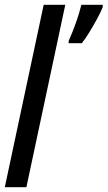

<svg xmlns="http://www.w3.org/2000/svg" viewBox="-22 -780 448 800"><path d="M264 -609Q282 -650 295.5 -688.5Q309 -727 317 -760H406V-750Q397 -728 382 -700.5Q367 -673 350.5 -646Q334 -619 319 -600H264ZM-2 0 160 -760H250L88 0Z"/></svg>

Font: Noto Sans ExtraCondensed Medium
Style: Italic
Weight: 500
Width: 2
Italic angle: -12°
Designer: Monotype Design Team
Foundry: Monotype Imaging Inc.
Version: Version 2.013; ttfautohint (v1.8.4.7-5d5b)